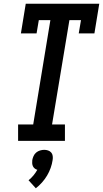

<svg xmlns="http://www.w3.org/2000/svg" viewBox="-20 -755 552 1029"><path d="M77 0V-88H158L250 -647H188L176 -576H92L118 -735H512L486 -576H402L414 -647H352L259 -88H328V0ZM172 254 133 211Q148 199 159.5 185Q171 171 180 155Q172 153 165.5 147.5Q159 142 156 135Q153 128 152.5 119.5Q152 111 153 103Q155 92 160 81Q165 70 174 62.5Q183 55 194.5 51.5Q206 48 217 48Q228 48 238 51.5Q248 55 254.5 62.5Q261 70 262.5 81Q264 92 262 103Q259 124 251.5 145Q244 166 232.5 185.5Q221 205 205.5 222.5Q190 240 172 254Z"/></svg>

Font: Iosevka Curly Slab SmBdObl
Style: Regular
Weight: 600
Italic angle: -9°
Monospace: yes
Designer: Belleve Invis
Foundry: Belleve Invis
Version: Version 11.0.0; ttfautohint (v1.8.3)